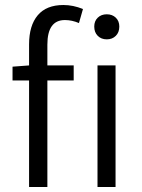

<svg xmlns="http://www.w3.org/2000/svg" viewBox="-20 -746 566 766"><path d="M169 -568V-485H274V-425H169V0H96V-425H30V-480L96 -485V-569Q96 -644 130.5 -685Q165 -726 233 -726Q272 -726 311 -710L295 -654Q267 -666 239 -666Q169 -666 169 -568ZM369 -485H441V0H369ZM356 -640Q356 -662 370 -675.5Q384 -689 406 -689Q428 -689 442 -675.5Q456 -662 456 -640Q456 -617 442 -603Q428 -589 406 -589Q384 -589 370 -603Q356 -617 356 -640Z"/></svg>

Font: Assistant-zap
Style: zap
Weight: 400
Designer: Hebrew By Ben Nathan, Latin by Paul Hunt
Version: Version 2.001